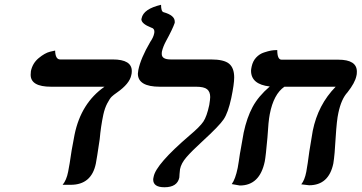

<svg xmlns="http://www.w3.org/2000/svg" viewBox="-20 -770 1509 801"><path d="M411.1 -292Q400.4 -241.2 396 -189.9Q383.8 -106.9 379.9 -87.9Q361.8 1 274.9 1Q274.9 1 265.1 1H241.2Q257.3 -18.1 264.2 -53.2Q270 -81.1 278.8 -142.1Q284.7 -176.8 291 -208Q317.9 -339.8 416 -408.2H192.9Q107.9 -408.2 107.9 -458Q107.9 -466.8 108.9 -473.1Q115.7 -506.3 141.4 -527.6Q167 -548.8 188.5 -554.2L210 -559.1Q210.9 -522 231 -522H450.2Q530.3 -522 529.8 -473.1Q529.8 -463.4 527.8 -457Q521 -420.9 467.8 -383.8Q453.6 -374 445.8 -366.5Q438 -358.9 427.5 -338.9Q417 -318.8 411.1 -292Z M655.8 -556.2Q654.8 -552.2 654.8 -544.9Q654.8 -522 691.9 -522H859.9Q914.1 -522 935.5 -504.4Q957 -486.8 957 -446.8Q957 -418.9 944.8 -360.8Q931.6 -299.8 913.3 -272.5Q895 -245.1 825.2 -181.2Q780.3 -140.1 758.1 -114.5Q735.8 -88.9 731 -64Q729 -45.9 729 -43.9Q729 -41 728.5 -35.4Q728 -29.8 728 -28.8Q719.2 11.2 666 11.2Q619.1 11.2 619.1 -21Q619.1 -24.9 621.1 -33.2Q630.9 -85 771 -205.1Q814 -241.2 828.4 -262.7Q842.8 -284.2 853 -332Q856.9 -356 856.9 -365.2Q856.9 -387.2 844 -397.7Q831.1 -408.2 797.9 -408.2H647Q555.2 -408.2 555.2 -462.9Q555.2 -467.8 557.1 -478Q566.9 -526.9 606.9 -595.2Q620.1 -614.3 623 -629.9Q624 -632.8 624 -638.2Q624 -651.4 610.8 -654.8Q569.8 -670.9 569.8 -689.9L570.3 -691.4Q570.8 -692.9 570.8 -693.8Q578.6 -732.9 651.9 -750Q651.9 -722.2 662.1 -719.2Q709 -706.1 709 -680.2V-674.8Q700.2 -648.9 671.9 -597.2Q660.6 -576.2 655.8 -556.2Z M1391.6 -298.8Q1384.8 -269 1380.4 -196.8Q1376.5 -123.5 1370.6 -87.9Q1351.6 2.9 1269.5 2.9Q1269.5 2.9 1236.8 -1Q1251 -18.1 1257.8 -53.2Q1263.7 -85.4 1270.5 -138.2Q1281.7 -208 1284.7 -224.1Q1306.6 -333 1380.4 -408.2H1166.5Q1121.6 -377.4 1105.5 -293.9Q1099.6 -264.2 1095.7 -195.8Q1088.9 -118.7 1084.5 -96.2Q1063.5 3.9 980.5 3.9Q980.5 3.9 946.8 -2Q961.9 -22 971.7 -69.8Q973.6 -78.6 976.1 -96.2Q978.5 -113.8 979.5 -119.1Q979.5 -120.1 981 -129.2Q982.4 -138.2 983.4 -142.1Q983.4 -144 996.6 -216.8Q1009.8 -278.8 1033.7 -323.5Q1057.6 -368.2 1105.5 -409.2Q1027.3 -418 1027.3 -475.1Q1027.3 -480 1029.8 -492.2Q1034.7 -515.1 1048.6 -530Q1062.5 -544.9 1081.1 -551Q1099.6 -557.1 1111.1 -559.1Q1122.6 -561 1132.8 -561H1136.7Q1136.7 -521 1154.8 -521H1391.6Q1468.8 -521 1468.8 -471.2Q1468.8 -459 1466.8 -453.1Q1460.9 -424.3 1429.7 -384.8Q1403.8 -356.9 1391.6 -298.8Z"/></svg>

Font: Linux Libertine
Style: Semibold Italic
Weight: 600
Italic angle: -11.5°
Designer: Philipp H. Poll
Foundry: Philipp H. Poll
Version: Version 5.1.2 ; ttfautohint (v0.9)